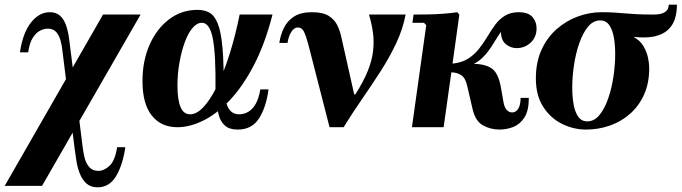

<svg xmlns="http://www.w3.org/2000/svg" viewBox="-60 -542 2904 818"><path d="M379 -480H539L119 250H-40ZM439 85H474Q463 161 434.5 208.5Q406 256 356 256Q326 256 308 239.5Q290 223 280 197.5Q270 172 265.5 143.5Q261 115 258 91L206 -325Q204 -347 198 -369Q192 -391 179.5 -405.5Q167 -420 143 -420Q128 -420 111 -411.5Q94 -403 80 -381.5Q66 -360 60 -319H25Q37 -402 72 -446Q107 -490 152 -490Q180 -490 196.5 -474.5Q213 -459 221.5 -434Q230 -409 234 -380Q238 -351 241 -325L293 91Q295 108 300.5 130.5Q306 153 320 169.5Q334 186 359 186Q383 186 406.5 164.5Q430 143 439 85Z M696 0Q626 0 586.5 -50Q547 -100 547 -197Q547 -282 577 -350.5Q607 -419 660 -459.5Q713 -500 782 -500Q811 -500 832.5 -488Q854 -476 868 -441Q882 -406 888 -337.5Q894 -269 893 -155H858Q860 -307 847 -376Q834 -445 800 -445Q779 -445 760 -422.5Q741 -400 727 -361.5Q713 -323 704.5 -275Q696 -227 696 -177Q696 -118 709 -86.5Q722 -55 750 -55Q778 -55 807 -86Q836 -117 864 -173.5Q892 -230 917 -308Q942 -386 961 -480H1101Q1069 -355 1021.5 -264Q974 -173 918.5 -114.5Q863 -56 805.5 -28Q748 0 696 0ZM953 10Q918 10 899.5 -6Q881 -22 873.5 -47Q866 -72 863.5 -101Q861 -130 858 -155H893Q901 -99 916 -77Q931 -55 959 -55Q980 -55 998.5 -66Q1017 -77 1030 -100.5Q1043 -124 1049 -161H1084Q1074 -85 1043.5 -37.5Q1013 10 953 10Z M1668 -480Q1657 -420 1629 -360Q1601 -300 1562.5 -240Q1524 -180 1482.5 -120Q1441 -60 1404 0H1344L1449 -140H1454Q1489 -195 1507 -240Q1525 -285 1529.5 -325Q1534 -365 1529 -402.5Q1524 -440 1512 -480ZM1269 -490Q1316 -490 1341 -474Q1366 -458 1377.5 -433.5Q1389 -409 1394 -385L1449 -140L1344 0L1254 -351Q1244 -389 1235 -407Q1226 -425 1209 -425Q1193 -425 1181 -406Q1169 -387 1165 -359H1130Q1135 -394 1150 -424Q1165 -454 1193.5 -472Q1222 -490 1269 -490Z M2068 10Q2030 10 1997.5 -8Q1965 -26 1953 -79L1931 -174Q1923 -210 1905.5 -221.5Q1888 -233 1863 -234L1830 0H1695L1756 -435L1746 -445H1697L1702 -480Q1728 -480 1761.5 -480.5Q1795 -481 1828.5 -483.5Q1862 -486 1888 -490L1897 -480L1868 -271Q1908 -275 1935 -292.5Q1962 -310 1981.5 -335Q2001 -360 2017 -387Q2033 -414 2050.5 -437.5Q2068 -461 2092 -475.5Q2116 -490 2150 -490Q2190 -490 2208 -470Q2226 -450 2226 -421Q2226 -384 2201 -360.5Q2176 -337 2141 -337Q2116 -337 2095.5 -353.5Q2075 -370 2074 -406Q2060 -386 2048 -366Q2036 -346 2023.5 -328.5Q2011 -311 1995.5 -296Q1980 -281 1959 -270Q2011 -269 2038 -248Q2065 -227 2075 -164L2085 -107Q2089 -84 2099 -73.5Q2109 -63 2122 -63Q2138 -63 2148 -79Q2158 -95 2158 -125H2193Q2193 -70 2174 -41Q2155 -12 2126.5 -1Q2098 10 2068 10Z M2824 -522Q2824 -488 2815 -460.5Q2806 -433 2785 -414Q2764 -395 2728.5 -387Q2693 -379 2639 -385Q2668 -369 2682 -344.5Q2696 -320 2701 -295Q2706 -270 2706 -252Q2706 -188 2684 -139Q2662 -90 2623.5 -56.5Q2585 -23 2537 -6.5Q2489 10 2436 10Q2384 10 2335 -14Q2286 -38 2254.5 -86.5Q2223 -135 2223 -208Q2223 -276 2246.5 -328.5Q2270 -381 2310.5 -417Q2351 -453 2401 -471.5Q2451 -490 2503 -490Q2534 -490 2557 -488.5Q2580 -487 2602.5 -485Q2625 -483 2653.5 -481.5Q2682 -480 2725 -480Q2789 -480 2789 -522ZM2442 -25Q2472 -25 2494 -52Q2516 -79 2531 -122Q2546 -165 2553.5 -215.5Q2561 -266 2561 -312Q2561 -349 2555.5 -381.5Q2550 -414 2536 -434.5Q2522 -455 2497 -455Q2467 -455 2445 -428Q2423 -401 2408 -358Q2393 -315 2385.5 -265Q2378 -215 2378 -168Q2378 -132 2383.5 -99Q2389 -66 2403 -45.5Q2417 -25 2442 -25Z"/></svg>

Font: Brygada 1918
Style: Bold Italic
Weight: 700
Italic angle: -8°
Designer: Mateusz Machalski | Borys Kosmynka | Przemek Hoffer
Foundry: NIEPODLEGLA 2018
Version: Version 3.006